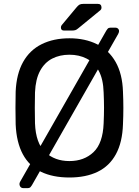

<svg xmlns="http://www.w3.org/2000/svg" viewBox="-20 -908 717 993"><path d="M339 10Q253 10 192 -19.5Q131 -49 98 -110.5Q65 -172 61 -265Q60 -309 60 -349.5Q60 -390 61 -434Q65 -526 99.5 -587.5Q134 -649 195.5 -679.5Q257 -710 339 -710Q420 -710 481.5 -679.5Q543 -649 578 -587.5Q613 -526 616 -434Q618 -390 618 -349.5Q618 -309 616 -265Q613 -172 579.5 -110.5Q546 -49 485 -19.5Q424 10 339 10ZM339 -75Q415 -75 463.5 -121Q512 -167 516 -270Q518 -315 518 -350.5Q518 -386 516 -430Q514 -499 490.5 -542Q467 -585 428 -605Q389 -625 339 -625Q289 -625 250 -605Q211 -585 187.5 -542Q164 -499 161 -430Q160 -386 160 -350.5Q160 -315 161 -270Q165 -167 214 -121Q263 -75 339 -75ZM101 65Q88 65 83 54Q78 43 84 32L530 -750Q532 -754 537 -759.5Q542 -765 552 -765H576Q588 -765 593.5 -756Q599 -747 591 -732L145 50Q143 54 138 59.5Q133 65 122 65ZM311 -750Q295 -750 295 -766Q295 -774 300 -779L375 -869Q384 -880 391 -884Q398 -888 412 -888H486Q505 -888 505 -868Q505 -861 500 -856L384 -761Q376 -754 369 -752Q362 -750 351 -750Z"/></svg>

Font: DVN-Rubik
Style: Regular
Weight: 400
Designer: Hubert and Fischer
Foundry: Hubert & Fischer
Version: Version 2.102